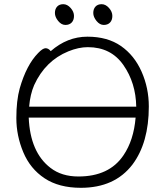

<svg xmlns="http://www.w3.org/2000/svg" viewBox="-20 -883 785 916"><path d="M366 13Q261 13 192.5 -32.5Q124 -78 91 -157Q58 -236 58 -319.5Q58 -403 74 -461Q106 -573 162 -630Q184 -653 197.5 -653Q211 -653 222 -639Q301 -708 397 -708Q493 -708 557 -663.5Q621 -619 655.5 -541Q690 -463 690 -375Q690 -202 612 -98Q527 13 366 13ZM354 -41Q501 -41 569 -142Q618 -214 627 -322H117Q124 -156 221 -82Q274 -41 354 -41ZM119 -374H124H630Q628 -488 568.5 -573Q509 -658 399 -658Q355 -658 306 -638Q196 -593 143 -477Q124 -433 119 -374ZM322 -775.5Q311 -764 292 -764Q273 -764 257.5 -783Q242 -802 242 -821Q242 -840 252.5 -851.5Q263 -863 282 -863Q301 -863 317 -845Q333 -827 333 -807Q333 -787 322 -775.5ZM505 -775.5Q494 -764 475 -764Q456 -764 440.5 -783Q425 -802 425 -821Q425 -840 435.5 -851.5Q446 -863 465 -863Q484 -863 500 -845Q516 -827 516 -807Q516 -787 505 -775.5Z"/></svg>

Font: LXGW WenKai TC Light
Style: Regular
Weight: 300
Designer: LXGW / Fontworks Inc.
Foundry: LXGW / Fontworks Inc.
Version: Version 1.330